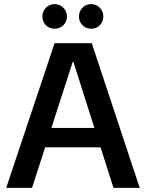

<svg xmlns="http://www.w3.org/2000/svg" viewBox="-20 -909 706 929"><path d="M10 0 244 -700H424L656 0H529L335 -610H332L135 0ZM124 -196 156 -290H501L533 -196ZM245 -770Q219 -770 202 -787Q185 -804 185 -829Q185 -854 202 -871.5Q219 -889 245 -889Q269 -889 286.5 -871.5Q304 -854 304 -829Q304 -804 286.5 -787Q269 -770 245 -770ZM421 -770Q396 -770 379 -787Q362 -804 362 -829Q362 -854 379 -871.5Q396 -889 421 -889Q446 -889 463 -871.5Q480 -854 480 -829Q480 -804 463 -787Q446 -770 421 -770Z"/></svg>

Font: DM Sans 36pt SemiBold
Style: Regular
Weight: 600
Designer: Colophon Foundry, Jonny Pinhorn
Foundry: Colophon Foundry
Version: Version 4.004;gftools[0.9.30]